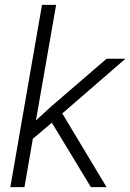

<svg xmlns="http://www.w3.org/2000/svg" viewBox="-20 -770 536 790"><path d="M193.4 -265.1 115.2 -199.2 80.6 0H22.5L152.8 -750H210.9L127.9 -274.4L188.5 -330.1L418.5 -528.3H496.1L236.3 -303.2L418.5 0H354Z"/></svg>

Font: Roboto Light
Style: Italic
Weight: 300
Italic angle: -12°
Designer: Google
Version: Version 2.134; 2016; ttfautohint (v1.6)